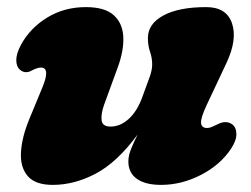

<svg xmlns="http://www.w3.org/2000/svg" viewBox="-20 -505 706 540"><path d="M632 -156Q644.5 -147.5 644.8 -128.5Q645 -109.5 630 -87Q599.5 -41 545 -13Q490.5 15 433 15Q389 15 365 -2Q341 -19 341 -51Q341 -67.5 348.8 -86.5Q356.5 -105.5 367 -126.5Q309.5 -48.5 249.5 -16.8Q189.5 15 128.5 15Q79 15 57.8 -10Q36.5 -35 39 -77Q41.5 -119 62 -169L100 -261Q122 -315 95 -315Q85.5 -315 70 -307Q51 -296 36 -309Q26 -317.5 25.8 -335.5Q25.5 -353.5 39 -379Q65 -426.5 113 -455.8Q161 -485 221.5 -485Q275 -485 300 -462.2Q325 -439.5 326.8 -401Q328.5 -362.5 311 -315L273 -211Q263.5 -184 265.8 -166.5Q268 -149 291 -149Q318.5 -149 342.5 -171Q366.5 -193 381 -234Q394.5 -270 401.2 -289.2Q408 -308.5 408 -324Q408 -342 402 -359.2Q396 -376.5 396 -398Q396 -438 439.5 -461.5Q483 -485 560 -485Q617 -485 632.5 -439.5Q648 -394 617 -328L561 -209Q544 -172.5 545.5 -158.8Q547 -145 562.5 -145Q569 -145 575.2 -147.8Q581.5 -150.5 591 -155Q604.5 -162 614.8 -161.5Q625 -161 632 -156Z"/></svg>

Font: Fraunces 9pt S100 Black
Style: Italic
Weight: 900
Italic angle: -16°
Version: Version 1.000; ttfautohint (v1.8.3)